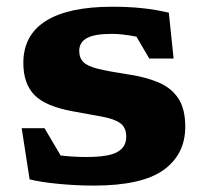

<svg xmlns="http://www.w3.org/2000/svg" viewBox="-20 -552 624 584"><path d="M321.5 -531.5Q371 -531.5 411.8 -527.2Q452.5 -523 493.5 -513.5L508 -374H434L395 -440.5Q351.5 -449 320.5 -449Q268 -449 244.5 -436.2Q221 -423.5 221 -397.5Q221 -375.5 233.8 -363Q246.5 -350.5 277.8 -342.8Q309 -335 365 -326.5Q421 -318.5 461 -301.8Q501 -285 522.2 -253Q543.5 -221 543.5 -166.5Q543.5 -82.5 477.5 -35Q411.5 12.5 265.5 12.5Q211.5 12.5 157.5 7.2Q103.5 2 70 -6.5L46 -162H115.5L164.5 -79Q204 -74.5 243 -74.5Q310.5 -74.5 337.2 -89.8Q364 -105 364 -136Q364 -164 346.2 -177Q328.5 -190 292.5 -196.8Q256.5 -203.5 201 -213.5Q118.5 -228.5 84.8 -263Q51 -297.5 51 -360.5Q51 -445.5 119.8 -488.5Q188.5 -531.5 321.5 -531.5Z"/></svg>

Font: Newsreader 6pt
Style: Bold
Weight: 700
Designer: Hugues Gentile
Foundry: Production Type
Version: Version 1.003; ttfautohint (v1.8.3)